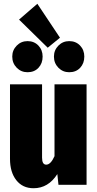

<svg xmlns="http://www.w3.org/2000/svg" viewBox="-20 -980 515 1018"><path d="M439 0H290L284 -57Q236 18 158 18Q100 18 66.5 -24.5Q33 -67 33 -138V-533H203V-144Q203 -107 225 -107Q249 -107 269 -152V-533H439ZM298 -780 233 -727 81 -876 178 -960ZM206 -680Q206 -644 184 -620.5Q162 -597 126 -597Q92 -597 68.5 -621Q45 -645 45 -680Q45 -714 68.5 -738Q92 -762 126 -762Q161 -762 183.5 -738.5Q206 -715 206 -680ZM427 -680Q427 -644 405 -620.5Q383 -597 347 -597Q313 -597 289.5 -621Q266 -645 266 -680Q266 -714 289.5 -738Q313 -762 347 -762Q382 -762 404.5 -738.5Q427 -715 427 -680Z"/></svg>

Font: Fira Sans Compressed ExtraBold
Style: Regular
Weight: 800
Width: 1
Designer: bBox Type GmbH & Carrois Corporate GbR & Edenspiekermann AG
Foundry: bBox Type GmbH & Carrois Corporate GbR & Edenspiekermann AG
Version: Version 4.301